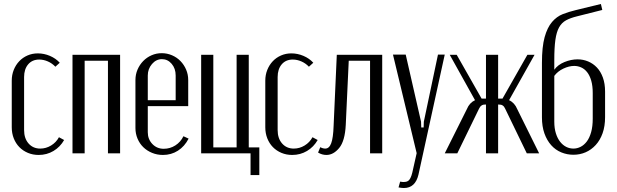

<svg xmlns="http://www.w3.org/2000/svg" viewBox="-20 -770 3098 964"><path d="M39 -365Q39 -394 49 -419Q59 -444 76.5 -462.5Q94 -481 118 -491.5Q142 -502 170 -502Q201 -502 230.5 -489.5Q260 -477 280 -455L258 -435Q242 -452 220.5 -461.5Q199 -471 177 -471Q142 -471 121.5 -447Q101 -423 101 -383V-117Q101 -75 123.5 -49.5Q146 -24 182 -24Q211 -24 236.5 -39.5Q262 -55 276 -81L302 -67Q282 -32 248.5 -12Q215 8 174 8Q145 8 120 -2.5Q95 -13 77 -31.5Q59 -50 49 -75.5Q39 -101 39 -131Z M583 -495V0H522V-465H405V0H344V-495Z M660 -368Q660 -396 670.5 -420.5Q681 -445 699 -463.5Q717 -482 741 -492.5Q765 -503 792 -503Q819 -503 843.5 -492.5Q868 -482 886 -463.5Q904 -445 914.5 -420.5Q925 -396 925 -368V-237H722V-106Q722 -71 745 -47Q768 -23 802 -23Q834 -23 860.5 -40Q887 -57 901 -86L927 -74Q907 -35 873.5 -13.5Q840 8 798 8Q769 8 743.5 -2.5Q718 -13 699.5 -31Q681 -49 670.5 -74Q660 -99 660 -127ZM862 -267V-391Q862 -426 842 -449.5Q822 -473 793 -473Q764 -473 743 -448.5Q722 -424 722 -391V-267Z M990 -495H1051V-30H1168V-495H1229V-30H1282V109H1238V0H990Z M1312 -365Q1312 -394 1322 -419Q1332 -444 1349.5 -462.5Q1367 -481 1391 -491.5Q1415 -502 1443 -502Q1474 -502 1503.5 -489.5Q1533 -477 1553 -455L1531 -435Q1515 -452 1493.5 -461.5Q1472 -471 1450 -471Q1415 -471 1394.5 -447Q1374 -423 1374 -383V-117Q1374 -75 1396.5 -49.5Q1419 -24 1455 -24Q1484 -24 1509.5 -39.5Q1535 -55 1549 -81L1575 -67Q1555 -32 1521.5 -12Q1488 8 1447 8Q1418 8 1393 -2.5Q1368 -13 1350 -31.5Q1332 -50 1322 -75.5Q1312 -101 1312 -131Z M1588 -31Q1601 -24 1613 -24Q1633 -24 1643 -51Q1653 -78 1655 -138L1671 -495H1899V0H1838V-465H1731L1716 -143Q1712 -62 1683 -27Q1654 8 1619 8Q1597 8 1577 -4Z M2017 -496 2094 -159 2095 -130H2107L2108 -159L2179 -496H2213L2081 107Q2065 174 2008 174Q1996 174 1981 171L1989 142Q2016 147 2029 138.5Q2042 130 2050 97L2072 -1L1953 -496Z M2516 -225Q2507 -246 2485 -245H2481V0H2420V-245H2416Q2395 -246 2385 -224L2276 0H2213L2324 -222Q2337 -254 2365 -267L2238 -495H2273L2398 -275H2420V-495H2481V-275H2503L2628 -495H2664L2536 -267Q2564 -254 2577 -222L2687 0H2625Z M2701 -181V-454Q2701 -535 2714.5 -583.5Q2728 -632 2751.5 -659.5Q2775 -687 2805.5 -699Q2836 -711 2870 -719L2997 -750L3004 -720L2877 -688Q2844 -680 2822 -668Q2800 -656 2787 -632.5Q2774 -609 2768.5 -570Q2763 -531 2763 -468V-420Q2781 -445 2814 -458.5Q2847 -472 2880 -472Q2908 -472 2933 -461.5Q2958 -451 2977 -431Q2996 -411 3007 -380.5Q3018 -350 3018 -310V-182Q3018 -136 3005.5 -101Q2993 -66 2971 -42Q2949 -18 2920.5 -5.5Q2892 7 2859 7Q2827 7 2798 -5Q2769 -17 2747.5 -41Q2726 -65 2713.5 -100Q2701 -135 2701 -181ZM2763 -389V-159Q2763 -126 2771 -100.5Q2779 -75 2792.5 -58Q2806 -41 2823 -32.5Q2840 -24 2859 -24Q2878 -24 2895.5 -33Q2913 -42 2926.5 -60Q2940 -78 2948 -106.5Q2956 -135 2956 -174V-303Q2956 -339 2948.5 -365Q2941 -391 2928 -407.5Q2915 -424 2898 -431.5Q2881 -439 2863 -439Q2837 -439 2808.5 -425.5Q2780 -412 2763 -389Z"/></svg>

Font: Moniqa Paragraph
Style: Regular
Weight: 400
Designer: Rajesh Rajput
Foundry: Rajesh Rajput
Version: Version 1.000